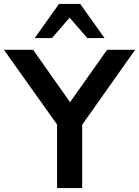

<svg xmlns="http://www.w3.org/2000/svg" viewBox="-46 -959 709 979"><path d="M245 0V-363L272 -286L-26 -705H123L325 -418H297L500 -705H643L347 -286L373 -363V0ZM131 -765 255 -939H363L487 -765H399L309 -869L219 -765Z"/></svg>

Font: NunitoSans3
Style: Bold
Weight: 700
Designer: Vernon Adams
Foundry: Vernon Adams
Version: Version 3.101;gftools[0.9.27]